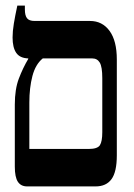

<svg xmlns="http://www.w3.org/2000/svg" viewBox="-20 -667 479 687"><path d="M77 0Q55 0 44 -16.5Q33 -33 33 -71V-293Q33 -348 47.5 -386Q62 -424 81 -456V-458Q51 -459 38 -478Q25 -497 25 -533Q25 -555 29.5 -582.5Q34 -610 42 -647H69V-633Q69 -612 76.5 -602Q84 -592 104 -592H302Q346 -592 372 -556.5Q398 -521 398 -454V-111Q398 -52 379 -26Q360 0 322 0ZM85 -134H297Q329 -134 337.5 -147.5Q346 -161 346 -194V-387Q346 -428 337 -443Q328 -458 310 -458H133Q107 -437 96 -395Q85 -353 85 -300Z"/></svg>

Font: Noto Serif Hebrew ExtraCondensed
Style: Bold
Weight: 700
Width: 2
Designer: Monotype Design Team
Foundry: Monotype Imaging Inc.
Version: Version 2.004; ttfautohint (v1.8.4.7-5d5b)